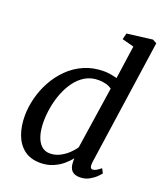

<svg xmlns="http://www.w3.org/2000/svg" viewBox="-149 -918 884 1028"><g transform="rotate(20 292.5 -403.5)"><path d="M463.7 -88.2Q461.6 -70.2 465.1 -61.3Q468.7 -52.4 477.2 -52.4Q486.6 -52.4 497.4 -58.2Q508.1 -64.1 523.6 -76.8L536.9 -51.6Q532.3 -45.3 517.4 -30.4Q502.6 -15.6 479.5 -2.8Q456.4 10 426.5 10Q397 10 381.6 -5.5Q366.2 -21.1 365.6 -54.3L365.3 -75.9Q350.1 -55.5 326.2 -35.6Q302.4 -15.7 271 -2.9Q239.7 10 201.9 10Q145.3 10 109 -18Q72.8 -46 55.5 -93.4Q38.3 -140.7 38.3 -199.2Q38.3 -248.2 51.4 -300.1Q64.5 -351.9 90.5 -399.6Q116.5 -447.3 154.9 -485.4Q193.3 -523.6 243.9 -545.8Q294.6 -568 357.1 -568Q374.3 -568 393.9 -564.7Q413.6 -561.4 430.9 -556.8L457.8 -745.8L390.5 -763.6L399.1 -798.8L544.1 -817L567.2 -804.4ZM420.9 -492.7Q405.5 -504.2 385.4 -508.9Q365.3 -513.7 345.1 -513.7Q302.7 -513.7 269.8 -494.2Q237 -474.7 213.2 -441.9Q189.4 -409.1 173.9 -368.8Q158.3 -328.4 150.9 -286Q143.6 -243.5 143.6 -205.2Q143.6 -159.2 153.9 -125.4Q164.2 -91.6 184.1 -73.3Q204 -55.1 232.4 -55.1Q262.2 -55.1 288.4 -68.4Q314.6 -81.7 335.2 -101.2Q355.8 -120.7 367.6 -139.4Z"/></g></svg>

Font: Merriweather Light
Style: Italic
Weight: 300
Italic angle: -7.8°
Designer: Eben Sorkin
Foundry: Eben Sorkin
Version: Version 2.101